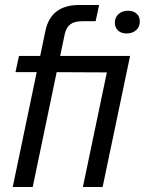

<svg xmlns="http://www.w3.org/2000/svg" viewBox="-20 -749 580 769"><path d="M31 0 127 -460H42L56 -525H141L162 -626Q173 -678 207 -703.5Q241 -729 297 -729H377L363 -664H309Q278 -664 261.5 -651.5Q245 -639 239 -611L221 -525H501L391 0H312L408 -459L207 -460L111 0ZM487 -615Q465 -615 452.5 -627Q440 -639 440 -658Q440 -679 454.5 -692.5Q469 -706 493 -706Q514 -706 527 -694.5Q540 -683 540 -663Q540 -642 525.5 -628.5Q511 -615 487 -615Z"/></svg>

Font: Mona Sans
Style: Italic
Weight: 200
Italic angle: -11.6951°
Designer: Deni Anggara
Foundry: GitHub
Version: Version 2.000